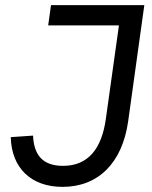

<svg xmlns="http://www.w3.org/2000/svg" viewBox="-20 -717 592 749"><path d="M224 12C363 12 457 -81 480 -244L543 -697H179L168 -618H444L393 -254C377 -137 324 -70 226 -70C145 -70 112 -114 109 -188L22 -182C25 -61 102 12 224 12Z"/></svg>

Font: HK Grotesk
Style: Italic
Weight: 400
Italic angle: -16°
Designer: Alfredo Marco Pradil
Foundry: Hanken Design Co.
Version: Version 3.001;FEAKit 1.0